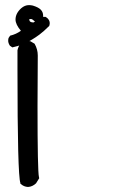

<svg xmlns="http://www.w3.org/2000/svg" viewBox="-20 -578 540 767"><path d="M130.9 -356.4 129.9 -154.3Q129.9 106.4 135.7 129.9L136.7 133.8L124 154.3Q109.4 168 91.8 168.9Q75.2 168 63.5 157.2L61.5 156.2V153.3Q49.8 122.1 49.8 -302.7Q49.8 -337.9 49.8 -376V-377Q52.7 -391.6 61.5 -403.3Q73.2 -414.1 90.8 -414.1Q98.6 -414.1 101.6 -413.1L118.2 -403.3Q130.9 -380.9 130.9 -356.4ZM14.6 -426.8 20.5 -435.5Q44.9 -441.4 63.5 -455.1Q42 -480.5 42 -500Q42 -524.4 64.5 -544.9Q79.1 -557.6 95.7 -557.6Q103.5 -557.6 111.3 -555.7Q133.8 -548.8 143.1 -539.1Q152.3 -529.3 152.3 -515.6Q152.3 -513.7 152.3 -510.7H162.1Q168 -506.8 169.9 -504.9Q178.7 -496.1 178.7 -485.4Q178.7 -481.4 176.8 -474.6Q154.3 -452.1 137.7 -439.9Q121.1 -427.7 109.4 -420.9Q75.2 -398.4 29.3 -388.7L19.5 -395.5Q12.7 -406.2 12.7 -415Q12.7 -423.8 14.6 -426.8ZM117.2 -494.1Q108.4 -502 104.5 -502Q103.5 -502 101.6 -502Q98.6 -502 96.7 -501L97.7 -496.1Q99.6 -488.3 114.3 -488.3L120.1 -493.2Q119.1 -493.2 117.2 -494.1Z"/></svg>

Font: JasonHandwriting2
Style: SemiBold
Weight: 600
Version: Version 1.04.7